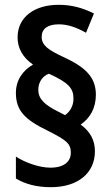

<svg xmlns="http://www.w3.org/2000/svg" viewBox="-20 -782 465 797"><path d="M46 -396C46 -321 86 -284 179 -239C256 -200 274 -186 274 -148C274 -112 247 -86 189 -86C144 -86 84 -107 46 -132V-41C84 -18 132 -5 191 -5C303 -5 374 -63 374 -154C374 -200 355 -235 315 -265C354 -292 378 -333 378 -389C378 -464 331 -505 242 -546C182 -574 153 -593 153 -629C153 -662 177 -681 224 -681C262 -681 298 -668 337 -646L370 -726C323 -749 279 -762 223 -762C123 -762 53 -711 53 -627C53 -581 75 -543 117 -514C74 -489 46 -449 46 -396ZM139 -409C139 -441 156 -466 183 -476C264 -439 285 -416 285 -373C285 -342 271 -319 250 -304L223 -318C166 -346 139 -371 139 -409Z"/></svg>

Font: Noto Sans Arabic Cond SemBd
Style: Regular
Weight: 600
Width: 3
Designer: Monotype Design Team, Nadine Chahine, Nizar Qandah and Khaled Hosny
Foundry: Monotype Imaging Inc.
Version: Version 2.012